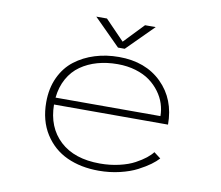

<svg xmlns="http://www.w3.org/2000/svg" viewBox="-76 -766 1002 869"><g transform="rotate(10 425.0 -331.5)"><path d="M571.5 -674 450.5 -553H419.5L298.5 -674H347.5L435.5 -583L522.5 -674ZM695 -92Q681.5 -77 660 -61.2Q638.5 -45.5 605.5 -28.2Q572.5 -11 526.2 0Q480 11 429.5 11Q347.5 11 283.5 -18.2Q219.5 -47.5 181 -108.2Q142.5 -169 142.5 -253.5Q142.5 -317.5 166 -367.8Q189.5 -418 230 -449Q270.5 -480 322 -496Q373.5 -512 432 -512Q554.5 -512 628.8 -438.8Q703 -365.5 703 -249H179Q180 -144.5 246 -83.2Q312 -22 429.5 -22Q476.5 -22 518.2 -31.8Q560 -41.5 588.5 -57Q617 -72.5 635.2 -87Q653.5 -101.5 664 -115.5ZM431.5 -479Q382 -479 339.2 -467Q296.5 -455 262.5 -431.2Q228.5 -407.5 207 -369Q185.5 -330.5 180.5 -281H662.5Q662.5 -309.5 653.5 -337.5Q644.5 -365.5 625.5 -391.2Q606.5 -417 579.8 -436.5Q553 -456 514.8 -467.5Q476.5 -479 431.5 -479Z"/></g></svg>

Font: League Mono Wide Thin
Style: Regular
Weight: 100
Width: 8
Designer: Tyler Finck
Foundry: The League of Moveable Type / Tyler Finck
Version: Version 2.210